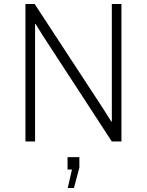

<svg xmlns="http://www.w3.org/2000/svg" viewBox="-20 -706 733 958"><path d="M492 -168 535 -100H538V-686H586V0H538L190 -534L158 -586H155V0H107V-686H153ZM339 140H317V78H376V130L349 232H318Z"/></svg>

Font: Chivo Thin
Style: Regular
Weight: 100
Designer: Hector Gatti
Foundry: Omnibus-Type
Version: Version 1.007